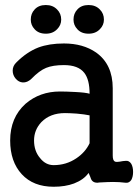

<svg xmlns="http://www.w3.org/2000/svg" viewBox="-20 -708 540 746"><path d="M324.2 -36.1 330.1 -22.5Q334 -9.8 337.9 -5.9Q344.7 2 358.4 2L366.2 1Q402.3 -1 418.9 -1Q444.3 -1 467.8 2Q481.4 3.9 490.2 -8.8Q497.1 -21.5 497.1 -40Q497.1 -58.6 490.2 -71.3Q481.4 -85 467.8 -83L457 -82Q432.6 -77.1 426.8 -80.1Q418 -84 418 -103.5V-365.2Q418 -458 353.5 -503.9Q302.7 -539.1 228.5 -539.1Q170.9 -539.1 128.9 -523.4Q84 -505.9 43.9 -465.8Q29.3 -452.1 29.3 -433.6Q29.3 -416 41 -402.3Q52.7 -388.7 68.4 -387.7Q85.9 -386.7 101.6 -401.4Q132.8 -433.6 159.2 -444.3Q185.5 -455.1 228.5 -455.1Q284.2 -455.1 307.6 -424.8Q328.1 -398.4 328.1 -343.8Q312.5 -348.6 271.5 -350.6Q237.3 -352.5 212.9 -352.5Q134.8 -352.5 79.1 -304.7Q19.5 -251 19.5 -162.1Q19.5 -80.1 64.5 -31.2Q109.4 17.6 188.5 17.6Q233.4 17.6 267.6 4.9Q305.7 -9.8 324.2 -36.1ZM328.1 -151.4Q311.5 -116.2 276.4 -92.8Q237.3 -66.4 188.5 -66.4Q157.2 -66.4 135.7 -93.8Q112.3 -121.1 112.3 -162.1Q112.3 -203.1 140.6 -233.4Q174.8 -268.6 232.4 -268.6Q249 -268.6 278.3 -266.6Q309.6 -263.7 328.1 -259.8ZM158.2 -688.5Q129.9 -688.5 114.3 -670.9Q99.6 -655.3 99.6 -631.8Q99.6 -610.4 114.3 -594.7Q129.9 -577.1 158.2 -577.1Q185.5 -577.1 202.1 -594.7Q217.8 -610.4 217.8 -631.8Q217.8 -655.3 202.1 -670.9Q185.5 -688.5 158.2 -688.5ZM324.2 -688.5Q295.9 -688.5 280.3 -670.9Q265.6 -655.3 265.6 -631.8Q265.6 -610.4 280.3 -594.7Q295.9 -577.1 324.2 -577.1Q351.6 -577.1 368.2 -594.7Q383.8 -610.4 383.8 -631.8Q383.8 -655.3 368.2 -670.9Q351.6 -688.5 324.2 -688.5Z"/></svg>

Font: GungsuhChe
Style: Regular
Weight: 400
Monospace: yes
Version: Version 2.21